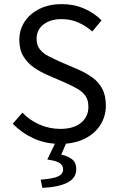

<svg xmlns="http://www.w3.org/2000/svg" viewBox="-20 -688 574 934"><path d="M272 12Q202 12 144 -14.5Q86 -41 42 -86L89 -140Q124 -103 172.5 -82Q221 -61 273 -61Q338 -61 374 -90.5Q410 -120 410 -168Q410 -202 395.5 -222Q381 -242 356.5 -256Q332 -270 301 -284L207 -325Q175 -339 144.5 -360Q114 -381 94 -413.5Q74 -446 74 -494Q74 -544 100.5 -583.5Q127 -623 173.5 -645.5Q220 -668 280 -668Q340 -668 390 -646Q440 -624 474 -589L429 -535Q398 -562 361 -578.5Q324 -595 280 -595Q225 -595 191.5 -569Q158 -543 158 -499Q158 -468 174 -448Q190 -428 215.5 -415Q241 -402 267 -390L360 -350Q399 -333 429.5 -311Q460 -289 477.5 -256Q495 -223 495 -175Q495 -123 468.5 -80.5Q442 -38 391.5 -13Q341 12 272 12ZM186 226 178 186Q241 181 264 169.5Q287 158 287 136Q287 116 270 105Q253 94 210 88L254 -3H307L278 64Q313 72 332 88Q351 104 351 135Q351 178 308.5 200Q266 222 186 226Z"/></svg>

Font: Source Sans 3
Style: Regular
Weight: 400
Designer: Paul D. Hunt
Foundry: Adobe
Version: Version 3.046;hotconv 1.0.118;makeotfexe 2.5.65603